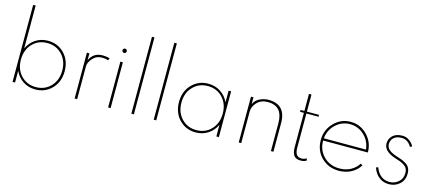

<svg xmlns="http://www.w3.org/2000/svg" viewBox="-60 -1458 4670 2073"><g transform="rotate(15 2274.5 -422.0)"><path d="M111 -860H139V-381Q170 -449 230.5 -488.5Q291 -528 368 -528Q478 -528 551.5 -451.5Q625 -375 625 -256Q625 -137 551.5 -60.5Q478 16 368 16Q291 16 230.5 -23.5Q170 -63 139 -131V0H111ZM367 -10Q467 -10 532.5 -79Q598 -148 598 -256Q598 -364 532.5 -433Q467 -502 367 -502Q266 -502 201 -433Q136 -364 136 -256Q136 -148 201 -79Q266 -10 367 -10Z M805 -512H833V-435Q875 -528 978 -528Q1025 -528 1058 -516L1047 -492Q1017 -503 978 -503Q914 -503 873.5 -456.5Q833 -410 833 -367V0H805Z M1179 -512H1207V0H1179ZM1176 -654Q1183 -661 1193 -661Q1203 -661 1210 -654Q1217 -647 1217 -637Q1217 -627 1210 -620Q1203 -613 1193 -613Q1183 -613 1176 -620Q1169 -627 1169 -637Q1169 -647 1176 -654Z M1439 -860H1467V0H1439Z M1689 -860H1717V0H1689Z M2160 -528Q2237 -528 2297.5 -488.5Q2358 -449 2389 -381V-512H2417V0H2389V-131Q2358 -63 2297.5 -23.5Q2237 16 2160 16Q2050 16 1976.5 -60.5Q1903 -137 1903 -256Q1903 -375 1976.5 -451.5Q2050 -528 2160 -528ZM2161 -10Q2262 -10 2327 -79Q2392 -148 2392 -256Q2392 -364 2327 -433Q2262 -502 2161 -502Q2061 -502 1995.5 -433Q1930 -364 1930 -256Q1930 -148 1995.5 -79Q2061 -10 2161 -10Z M2639 -512H2667V-435Q2686 -481 2734 -504.5Q2782 -528 2831 -528Q3027 -528 3027 -320V0H2999V-311Q2999 -503 2831 -503Q2757 -503 2712 -456.5Q2667 -410 2667 -351V0H2639Z M3193 -512H3236V-703H3264V-512H3400V-491H3264V-111Q3264 -59 3281 -33.5Q3298 -8 3337 -8Q3353 -8 3367 -12Q3381 -16 3387 -20L3393 -25L3400 -3Q3379 16 3333 16Q3303 16 3282.5 5.5Q3262 -5 3252.5 -24.5Q3243 -44 3239.5 -64Q3236 -84 3236 -111V-491H3193Z M3488 -256Q3488 -369 3565 -448.5Q3642 -528 3751 -528Q3860 -528 3937 -448.5Q4014 -369 4014 -256H3514Q3514 -149 3584 -79.5Q3654 -10 3761 -10Q3829 -10 3884 -39Q3939 -68 3971 -120L3993 -106Q3957 -48 3896 -16Q3835 16 3761 16Q3644 16 3566 -60.5Q3488 -137 3488 -256ZM3515 -281H3986Q3977 -375 3909.5 -438.5Q3842 -502 3751 -502Q3659 -502 3591.5 -438.5Q3524 -375 3515 -281Z M4328 -528Q4372 -528 4407 -503Q4442 -478 4459 -443L4436 -432Q4423 -461 4394 -482Q4365 -503 4328 -503Q4270 -503 4239.5 -475Q4209 -447 4209 -404Q4209 -366 4238 -340.5Q4267 -315 4330 -295Q4366 -284 4386 -276Q4406 -268 4433.5 -251.5Q4461 -235 4474.5 -209Q4488 -183 4488 -148Q4488 -71 4438 -27.5Q4388 16 4320 16Q4256 16 4209.5 -20.5Q4163 -57 4140 -123L4164 -131Q4184 -73 4224.5 -41Q4265 -9 4320 -9Q4377 -9 4420 -46Q4463 -83 4463 -148Q4463 -176 4451.5 -197Q4440 -218 4415.5 -232.5Q4391 -247 4373 -254Q4355 -261 4322 -271Q4183 -314 4183 -404Q4183 -456 4221.5 -492Q4260 -528 4328 -528Z"/></g></svg>

Font: Spartan MB
Style: Regular
Weight: 250
Designer: Matt Bailey
Foundry: Matt Bailey
Version: Version 1.000